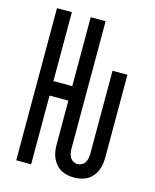

<svg xmlns="http://www.w3.org/2000/svg" viewBox="-112 -812 724 896"><g transform="rotate(15 250.0 -363.5)"><path d="M332 8Q315 8 298.5 4.5Q282 1 268 -7Q254 -15 243 -28Q232 -41 225.5 -56Q219 -71 216.5 -87.5Q214 -104 214 -120V-332H123V0H51V-735H123V-402H214V-735H286V-120Q286 -109 288 -98Q290 -87 295.5 -77.5Q301 -68 311 -62.5Q321 -57 332 -57Q342 -57 352 -62.5Q362 -68 367.5 -77.5Q373 -87 375 -98Q377 -109 377 -120V-520H449V-120Q449 -104 446.5 -87.5Q444 -71 437.5 -56Q431 -41 420 -28Q409 -15 395 -7Q381 1 364.5 4.5Q348 8 332 8Z"/></g></svg>

Font: Iosevka Term Curly
Style: Regular
Weight: 400
Designer: Belleve Invis
Foundry: Belleve Invis
Version: Version 32.3.0